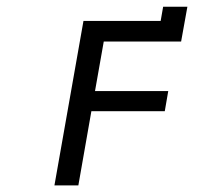

<svg xmlns="http://www.w3.org/2000/svg" viewBox="-20 -562 640 582"><path d="M233 -498.5H467L474.5 -541.5H548L529 -436H294.5L268 -286H490L479.5 -225H257L217.5 0H145Z"/></svg>

Font: JuliaMono MediumItalic
Style: Regular
Weight: 500
Italic angle: -9°
Monospace: yes
Designer: cormullion
Foundry: corm
Version: Version 0.049; ttfautohint (v1.8.4)